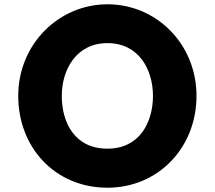

<svg xmlns="http://www.w3.org/2000/svg" viewBox="-20 -860 1000 895"><path d="M65 -413C65 -172 237 15 481 15C718 15 896 -172 896 -413C896 -654 710 -840 481 -840C254 -840 65 -654 65 -413ZM268 -413C268 -536 336 -659 481 -659C627 -659 693 -536 693 -413C693 -290 631 -167 481 -167C327 -167 268 -290 268 -413Z"/></svg>

Font: Hussar Przerywany
Style: Regular
Weight: 400
Foundry: Cannot Into Space Fonts
Version: Version 0.982